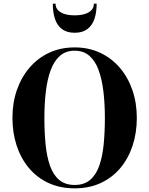

<svg xmlns="http://www.w3.org/2000/svg" viewBox="-20 -1019 814 1049"><path d="M388 10Q308 10 245 -19.2Q182 -48.5 138 -101Q94 -153.5 71 -223.5Q48 -293.5 48 -375Q48 -457 72.2 -527Q96.5 -597 141.5 -649.5Q186.5 -702 249 -731Q311.5 -760 388 -760Q464 -760 526.5 -731Q589 -702 634 -649.5Q679 -597 703.2 -527Q727.5 -457 727.5 -375Q727.5 -293.5 704.5 -223.5Q681.5 -153.5 637.5 -101Q593.5 -48.5 530.5 -19.2Q467.5 10 388 10ZM388 -8.5Q440 -8.5 472.5 -36.2Q505 -64 522.5 -114Q540 -164 546.5 -230.8Q553 -297.5 553 -375Q553 -452.5 545 -519.2Q537 -586 518.8 -636Q500.5 -686 468.5 -714Q436.5 -742 388 -742Q339.5 -742 307.5 -714Q275.5 -686 257 -636Q238.5 -586 230.5 -519.2Q222.5 -452.5 222.5 -375Q222.5 -297.5 229 -230.8Q235.5 -164 253 -114Q270.5 -64 303.2 -36.2Q336 -8.5 388 -8.5ZM388 -840Q345.5 -840 319 -859.8Q292.5 -879.5 280.5 -915.2Q268.5 -951 268.5 -999H283.5Q283.5 -976 298.5 -961.8Q313.5 -947.5 337.2 -941.2Q361 -935 388 -935Q415 -935 439 -941.2Q463 -947.5 478 -961.8Q493 -976 493 -999H508Q508 -951 495.8 -915.2Q483.5 -879.5 457 -859.8Q430.5 -840 388 -840Z"/></svg>

Font: Bodoni Moda
Style: Bold
Weight: 700
Designer: Owen Earl
Foundry: indestructible type
Version: Version 2.005